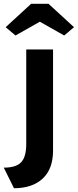

<svg xmlns="http://www.w3.org/2000/svg" viewBox="-56 -791 412 1017"><path d="M18 206 -36 97Q29 97 56 68.5Q83 40 83 -28V-529H225V6Q225 104 170 155Q115 206 18 206ZM26 -603 -26 -647 109 -771H201L336 -647L284 -603L155 -676Z"/></svg>

Font: Readex Pro SemiBold
Style: Regular
Weight: 600
Designer: Bonnie Shaver-Troup, Thomas Jockin
Foundry: Lexend
Version: Version 1.204; ttfautohint (v1.8.4.7-5d5b)